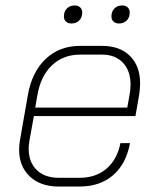

<svg xmlns="http://www.w3.org/2000/svg" viewBox="-20 -675 578 703"><path d="M50 -127Q50 -143 53 -161L82 -327Q97 -412 147.5 -459.5Q198 -507 273 -507H354Q419 -507 456 -470Q493 -433 493 -370Q493 -352 490 -331L476 -250H104L88 -161Q85 -146 85 -131Q85 -81 114.5 -52.5Q144 -24 195 -24H271Q331 -24 370 -57.5Q409 -91 421 -151H456Q442 -75 394 -33.5Q346 8 271 8H195Q128 8 89 -29Q50 -66 50 -127ZM446 -281 455 -331Q458 -349 458 -365Q458 -416 430 -445.5Q402 -475 354 -475H273Q212 -475 170.5 -436Q129 -397 117 -327L109 -281ZM214 -615Q214 -633 225 -644Q236 -655 253 -655Q266 -655 273.5 -648Q281 -641 281 -629Q281 -611 270 -600Q259 -589 242 -589Q229 -589 221.5 -596Q214 -603 214 -615ZM388 -615Q388 -633 399 -644Q410 -655 427 -655Q440 -655 447.5 -648Q455 -641 455 -629Q455 -611 444 -600Q433 -589 416 -589Q403 -589 395.5 -596Q388 -603 388 -615Z"/></svg>

Font: Bai Jamjuree ExtraLight
Style: Italic
Weight: 275
Italic angle: -10°
Version: Version 1.000; ttfautohint (v1.6)